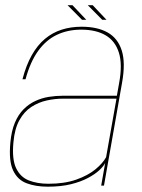

<svg xmlns="http://www.w3.org/2000/svg" viewBox="-20 -698 533 722"><path d="M159.5 4Q209 4 246.5 -5.2Q284 -14.5 310.8 -28.8Q337.5 -43 353.5 -58Q369.5 -73 375.5 -85L360.5 0H371L439 -387Q452.5 -462 437.8 -508.2Q423 -554.5 384.5 -576Q346 -597.5 287 -597.5Q246.5 -597.5 212 -586.5Q177.5 -575.5 149.2 -552Q121 -528.5 99.8 -491Q78.5 -453.5 64.5 -400H76Q94 -466 123.8 -507Q153.5 -548 194.2 -567.2Q235 -586.5 285.5 -586.5Q340.5 -586.5 376.8 -565.5Q413 -544.5 427 -500.2Q441 -456 428 -386L419.5 -338H217Q190.5 -338 163.8 -333.8Q137 -329.5 112.8 -318.2Q88.5 -307 68.8 -287.2Q49 -267.5 36 -236.8Q23 -206 19 -162Q12.5 -93.5 29 -57.8Q45.5 -22 79.8 -9Q114 4 159.5 4ZM162 -7Q120.5 -7 88.5 -19.5Q56.5 -32 40.5 -65.8Q24.5 -99.5 30.5 -163Q35 -214 53 -246.2Q71 -278.5 98 -296Q125 -313.5 155.8 -320.2Q186.5 -327 216.5 -327H418L379 -107Q367 -84.5 338.8 -61.2Q310.5 -38 266.5 -22.5Q222.5 -7 162 -7ZM364.5 -623.5H380.5L328.5 -678.5H310ZM288.5 -623.5H304.5L252.5 -678.5H234Z"/></svg>

Font: Anybody Thin
Style: Italic
Weight: 100
Italic angle: -10°
Designer: Tyler Finck
Foundry: Etcetera Type Company
Version: Version 1.114;gftools[0.9.25]